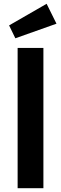

<svg xmlns="http://www.w3.org/2000/svg" viewBox="-20 -993 322 1013"><path d="M73 0V-740H209V0ZM61 -791 28 -859 226 -973 278 -868Z"/></svg>

Font: Lexend SemiBold
Style: Regular
Weight: 600
Designer: Bonnie Shaver-Troup, Thomas Jockin
Foundry: Lexend
Version: Version 1.005; ttfautohint (v1.8.3)